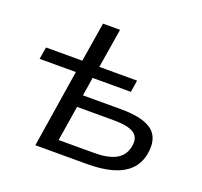

<svg xmlns="http://www.w3.org/2000/svg" viewBox="-122 -845 1037 985"><g transform="rotate(20 396.0 -352.5)"><path d="M166 0 233 -424H35L46 -490H244L279 -705H372L337 -490H543L533 -425H324L308 -324H514Q639 -324 689 -282.5Q739 -241 722 -152Q711 -99 676 -65.5Q641 -32 584 -16Q527 0 449 0ZM269 -66H464Q538 -66 581 -89Q624 -112 634 -164Q644 -213 612 -235.5Q580 -258 500 -258H300Z"/></g></svg>

Font: Nunito Sans 10pt Expanded
Style: Italic
Weight: 400
Width: 7
Italic angle: -9°
Designer: Vernon Adams
Foundry: Vernon Adams
Version: Version 3.101;gftools[0.9.27]